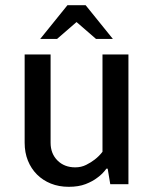

<svg xmlns="http://www.w3.org/2000/svg" viewBox="-20 -710 590 740"><path d="M75 0ZM270 -65Q293 -65 312 -74.5Q331 -84 345 -95Q362 -108 375 -125V-500H475V0H405L395 -60H390Q376 -40 355 -25Q337 -11 310 -0.5Q283 10 245 10Q207 10 176 -2.5Q145 -15 122.5 -37.5Q100 -60 87.5 -91Q75 -122 75 -160V-500H175V-160Q175 -118 201.5 -91.5Q228 -65 270 -65ZM310 -690 415 -560H350L275 -625L200 -560H135L240 -690Z"/></svg>

Font: Scada
Style: Regular
Weight: 400
Designer: Jovanny Lemonad
Foundry: Jovanny Lemonad
Version: Version 3.005; ttfautohint (v0.91) -l 8 -r 50 -G 200 -x 0 -w